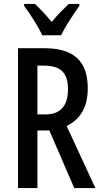

<svg xmlns="http://www.w3.org/2000/svg" viewBox="-20 -1053 517 980"><path d="M196 -873H292C313 -918 356 -982 385 -1023V-1033H331C299 -1002 277 -981 244 -941C215 -976 182 -1011 158 -1033H103V-1023C137 -978 176 -915 196 -873ZM206 -807H72V-93H171V-387H232L359 -93H467L320 -410C394 -446 428 -510 428 -602C428 -739 359 -807 206 -807ZM205 -718C288 -718 327 -683 327 -598C327 -514 290 -469 212 -469H171V-718Z"/></svg>

Font: Noto Sans Kannada UI ExtraCondensed Medium
Style: Regular
Weight: 500
Width: 2
Designer: Jelle Bosma - Monotype Design Team
Foundry: Monotype Imaging Inc.
Version: Version 2.005